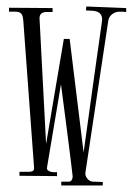

<svg xmlns="http://www.w3.org/2000/svg" viewBox="-20 -584 409 592"><path d="M369.1 -559.1V-546.9Q362.3 -547.9 358.2 -547.9Q354 -547.9 348.1 -547.9Q335.9 -547.9 326.2 -540.5Q316.4 -533.2 314 -521L243.2 -50.8Q242.7 -46.4 244.4 -41.7Q246.1 -37.1 249.5 -33Q252.9 -28.8 257.3 -26.4Q261.7 -23.9 267.1 -23.9L296.9 -22.9V-12.2H168.9V-23.9H191.9Q198.2 -23.9 201.2 -29.1Q204.1 -34.2 204.1 -40Q204.1 -40.5 202.6 -52.7Q201.2 -64.9 197.3 -96.9Q193.4 -128.9 186.3 -183.8Q179.2 -238.8 168 -324.2L125 -67.9Q124 -62.5 127.2 -59.3Q130.4 -56.2 135.3 -54.7Q140.1 -53.2 146 -53Q151.9 -52.7 155.8 -53.2V-41L40 -42V-54.2H68.8Q76.7 -54.2 81.3 -56.9Q85.9 -59.6 85 -67.9L51.8 -521Q50.8 -532.7 47.9 -538.3Q44.9 -543.9 39.3 -546.1Q33.7 -548.3 25.9 -548.1Q18.1 -547.9 7.8 -547.9V-560.1L142.1 -559.1V-546.9Q133.8 -546.9 126.2 -547.1Q118.7 -547.4 113 -545.4Q107.4 -543.5 104.2 -538.3Q101.1 -533.2 102.1 -522.9L122.1 -140.1L176.8 -463.9H194.8L237.8 -113.8Q253.4 -227.5 266.1 -317.4Q271.5 -355.5 276.6 -392.3Q281.7 -429.2 285.9 -458Q290 -486.8 292.5 -504.6Q294.9 -522.5 294.9 -522.9Q294.9 -534.2 290.3 -540Q285.6 -545.9 278.6 -548.3Q271.5 -550.8 262.7 -551Q253.9 -551.3 245.1 -551.8L246.1 -564Z"/></svg>

Font: Bigelow Rules
Style: Regular
Weight: 400
Designer: Astigmatic (AOETI)
Foundry: Astigmatic (AOETI)
Version: Version 1.001